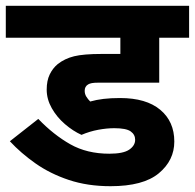

<svg xmlns="http://www.w3.org/2000/svg" viewBox="-20 -642 672 662"><path d="M374 -200Q348 -200 318.5 -194.5Q289 -189 261 -177Q232 -190 204 -214Q176 -238 158.5 -269Q141 -300 141 -333Q141 -364 151.5 -385.5Q162 -407 179 -421Q203 -440 235.5 -448Q268 -456 331 -456H395V-512H0V-622H632V-512H529V-357H321Q305 -357 297 -355.5Q289 -354 284 -351Q272 -344 272 -329Q272 -318 277.5 -309Q283 -300 291 -292Q312 -298 337 -301Q362 -304 394 -304Q484 -304 532.5 -263.5Q581 -223 581 -154Q581 -89 527.5 -44.5Q474 0 361 0Q282 0 217.5 -21.5Q153 -43 102.5 -78.5Q52 -114 14 -155L112 -232Q165 -177 222.5 -144.5Q280 -112 357 -112Q405 -112 425.5 -126Q446 -140 446 -160Q446 -178 430.5 -189Q415 -200 374 -200Z"/></svg>

Font: RS Noto Sans
Style: Bold
Weight: 700
Designer: Monotype Design Team
Foundry: Monotype Imaging Inc.
Version: Version 3.10